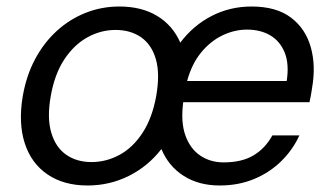

<svg xmlns="http://www.w3.org/2000/svg" viewBox="-20 -558 1020 590"><path d="M249 12Q176 12 126 -22Q76 -56 56 -118Q36 -180 50 -263Q61 -326 88 -376.5Q115 -427 154.5 -463Q194 -499 243 -518.5Q292 -538 347 -538Q415 -538 463 -509Q511 -480 534 -427Q574 -480 630.5 -509Q687 -538 753 -538Q829 -538 874 -504Q919 -470 935 -413Q951 -356 939 -288Q938 -282 937 -275Q936 -268 934.5 -260.5Q933 -253 931 -244H543Q535 -182 550 -141Q565 -100 596 -79.5Q627 -59 667 -59Q723 -59 759 -80.5Q795 -102 817 -142H900Q880 -98 844.5 -63Q809 -28 761 -8Q713 12 655 12Q591 12 544.5 -17.5Q498 -47 476 -100Q435 -47 376 -17.5Q317 12 249 12ZM261 -60Q307 -60 348 -82.5Q389 -105 418.5 -150.5Q448 -196 460 -263Q472 -331 459 -376Q446 -421 413.5 -443.5Q381 -466 335 -466Q290 -466 249 -443.5Q208 -421 178 -376Q148 -331 136 -263Q124 -196 137.5 -150.5Q151 -105 183.5 -82.5Q216 -60 261 -60ZM555 -309H861Q869 -361 855 -396Q841 -431 811 -449Q781 -467 739 -467Q700 -467 663 -449Q626 -431 597.5 -396Q569 -361 555 -309Z"/></svg>

Font: DM Sans 9pt
Style: Italic
Weight: 400
Italic angle: -10°
Designer: Colophon Foundry, Jonny Pinhorn
Foundry: Colophon Foundry
Version: Version 4.004